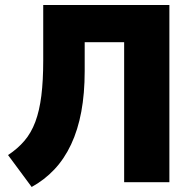

<svg xmlns="http://www.w3.org/2000/svg" viewBox="-20 -725 759 764"><path d="M106 19 12 -108Q50 -133 77 -164.5Q104 -196 120.5 -240Q137 -284 144.5 -344Q152 -404 152 -484V-705H654V0H474V-557H317V-442Q317 -353 303.5 -280.5Q290 -208 263 -150.5Q236 -93 196.5 -51Q157 -9 106 19Z"/></svg>

Font: Nunito Sans 10pt SemiCondensed Black
Style: Regular
Weight: 900
Width: 4
Designer: Vernon Adams
Foundry: Vernon Adams
Version: Version 3.101;gftools[0.9.27]